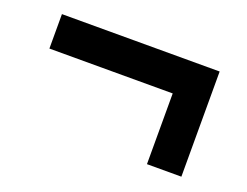

<svg xmlns="http://www.w3.org/2000/svg" viewBox="-64 -286 736 572"><g transform="rotate(20 303.5 -0.5)"><path d="M439.2 166.7V-57.5H48.3V-166.7H548.3V166.7Z"/></g></svg>

Font: 0xA000
Style: Bold
Weight: 700
Version: Version 0.1